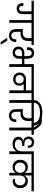

<svg xmlns="http://www.w3.org/2000/svg" viewBox="2199 -3262 1296 5788"><g transform="rotate(90 2847.0 -368.0)"><path d="M557 -670H379V-400Q379 -364 370 -332Q361 -300 341 -276Q321 -252 290 -238Q259 -224 215 -224Q131 -224 89.5 -272Q48 -320 48 -395V-425H130V-394Q130 -376 134 -358.5Q138 -341 147.5 -327Q157 -313 173 -304.5Q189 -296 212 -296Q237 -296 253 -305Q269 -314 278.5 -328Q288 -342 291.5 -360.5Q295 -379 295 -397V-670H-27V-740H772V-670H640V0H557Z M719 -740H1308V-670H1188V-574Q1188 -463 1133 -401Q1078 -339 962 -339H911V-202Q911 -141 938.5 -102Q966 -63 1025 -63Q1079 -63 1109 -98.5Q1139 -134 1139 -192V-211H1219V-194Q1219 -101 1168.5 -46Q1118 9 1027 9Q977 9 940 -7Q903 -23 878 -52Q853 -81 841 -120.5Q829 -160 829 -207V-407H934Q1105 -407 1105 -574V-670H719Z M1095 61H1179L1303 260H1217Z M1541 -172Q1591 -172 1618 -206.5Q1645 -241 1645 -304V-385H1553Q1500 -385 1467.5 -357Q1435 -329 1435 -278Q1435 -229 1465 -200.5Q1495 -172 1541 -172ZM1542 -101Q1500 -101 1466 -113.5Q1432 -126 1408 -149.5Q1384 -173 1370.5 -205.5Q1357 -238 1357 -278Q1357 -321 1372 -353.5Q1387 -386 1413 -408.5Q1439 -431 1474.5 -442.5Q1510 -454 1551 -454H1645V-548Q1645 -607 1623 -642Q1601 -677 1553 -677Q1512 -677 1486.5 -649.5Q1461 -622 1461 -572Q1461 -553 1465 -534H1382Q1380 -544 1379 -554.5Q1378 -565 1378 -575Q1378 -653 1423 -701Q1468 -749 1550 -749Q1597 -749 1630 -733.5Q1663 -718 1683.5 -689.5Q1704 -661 1713.5 -621.5Q1723 -582 1723 -535V-454H1887V-740H2103V-670H1970V0H1887V-385H1723V-308Q1723 -208 1676.5 -154.5Q1630 -101 1542 -101Z M2343 -188Q2370 -188 2393.5 -197Q2417 -206 2433.5 -222.5Q2450 -239 2459.5 -261.5Q2469 -284 2469 -311Q2469 -338 2459.5 -360.5Q2450 -383 2433.5 -399.5Q2417 -416 2393.5 -425Q2370 -434 2343 -434Q2286 -434 2250.5 -399.5Q2215 -365 2215 -310Q2215 -256 2250.5 -222Q2286 -188 2343 -188ZM2049 -740H2892V-670H2760V0H2677V-434H2482Q2505 -411 2520.5 -378Q2536 -345 2536 -301Q2536 -258 2521 -224Q2506 -190 2480 -166Q2454 -142 2418.5 -129.5Q2383 -117 2342 -117Q2299 -117 2262 -130.5Q2225 -144 2197.5 -169Q2170 -194 2154.5 -230Q2139 -266 2139 -310Q2139 -356 2155 -392Q2171 -428 2199.5 -453Q2228 -478 2266 -491Q2304 -504 2349 -504H2677V-670H2049Z M3054 0H2970V-670H2838V-740H2970Q2971 -809 3003.5 -858Q3036 -907 3089 -937.5Q3142 -968 3211 -982Q3280 -996 3355 -996Q3430 -996 3499.5 -980.5Q3569 -965 3622 -933Q3675 -901 3707 -852Q3739 -803 3739 -737V-720H3655V-736Q3655 -790 3627 -827Q3599 -864 3555.5 -886Q3512 -908 3459 -917.5Q3406 -927 3355 -927Q3304 -927 3250 -919Q3196 -911 3152.5 -890.5Q3109 -870 3081 -833.5Q3053 -797 3053 -740H3185V-670H3054Z M3132 -740H3721V-670H3601V-574Q3601 -463 3546 -401Q3491 -339 3375 -339H3324V-202Q3324 -141 3351.5 -102Q3379 -63 3438 -63Q3492 -63 3522 -98.5Q3552 -134 3552 -192V-211H3632V-194Q3632 -101 3581.5 -46Q3531 9 3440 9Q3390 9 3353 -7Q3316 -23 3291 -52Q3266 -81 3254 -120.5Q3242 -160 3242 -207V-407H3347Q3518 -407 3518 -574V-670H3132Z M3799 0V-670H3667V-740H3800Q3762 -800 3734.5 -834.5Q3707 -869 3682.5 -886.5Q3658 -904 3631 -908.5Q3604 -913 3568 -913H3526V-981H3567Q3616 -981 3653 -974.5Q3690 -968 3724 -944Q3758 -920 3794.5 -872Q3831 -824 3880 -740H4014V-670H3883V0Z M4293 -98Q4248 -98 4208 -109Q4168 -120 4139 -142Q4110 -164 4093 -196.5Q4076 -229 4076 -272Q4076 -305 4087 -330.5Q4098 -356 4115 -374Q4132 -392 4154 -403Q4176 -414 4198 -417V-420Q4174 -426 4150.5 -438.5Q4127 -451 4109 -471Q4091 -491 4080 -519.5Q4069 -548 4069 -584Q4069 -620 4081.5 -650.5Q4094 -681 4116.5 -703Q4139 -725 4170.5 -737Q4202 -749 4240 -749Q4279 -749 4310 -737Q4341 -725 4362.5 -704Q4384 -683 4395 -653.5Q4406 -624 4406 -590Q4406 -584 4406 -574.5Q4406 -565 4405 -557H4341Q4342 -567 4342 -572Q4342 -577 4342 -581Q4342 -622 4316.5 -650.5Q4291 -679 4243 -679Q4195 -679 4168.5 -649Q4142 -619 4142 -576Q4142 -518 4183.5 -486Q4225 -454 4294 -454H4351V-386H4297Q4228 -386 4194.5 -356.5Q4161 -327 4161 -280Q4161 -251 4172.5 -230Q4184 -209 4204.5 -195Q4225 -181 4252.5 -174.5Q4280 -168 4312 -168Q4356 -168 4393.5 -182.5Q4431 -197 4458 -224Q4485 -251 4500.5 -288.5Q4516 -326 4516 -372V-740H4730V-670H4600V0H4516V-220Q4486 -163 4428.5 -130.5Q4371 -98 4293 -98Z M5163 -202Q5141 -157 5096.5 -127.5Q5052 -98 4983 -98Q4936 -98 4897 -114.5Q4858 -131 4829.5 -161Q4801 -191 4785.5 -234Q4770 -277 4770 -330Q4770 -382 4786 -424.5Q4802 -467 4830.5 -497Q4859 -527 4899 -543Q4939 -559 4986 -559Q5054 -559 5097.5 -530Q5141 -501 5163 -457V-670H4673V-740H5721V-670H5243V-453Q5264 -498 5306.5 -528.5Q5349 -559 5416 -559Q5462 -559 5500 -542.5Q5538 -526 5566 -496Q5594 -466 5609.5 -424Q5625 -382 5625 -332Q5625 -277 5609 -234.5Q5593 -192 5565 -162.5Q5537 -133 5499 -117.5Q5461 -102 5416 -102Q5379 -102 5354 -109V-175Q5363 -173 5374 -172Q5385 -171 5396 -171Q5426 -171 5452.5 -181.5Q5479 -192 5498.5 -212.5Q5518 -233 5529 -262.5Q5540 -292 5540 -330Q5540 -366 5528.5 -395Q5517 -424 5497 -444.5Q5477 -465 5450.5 -476Q5424 -487 5393 -487Q5353 -487 5324.5 -472.5Q5296 -458 5278 -434.5Q5260 -411 5251.5 -381.5Q5243 -352 5243 -322V0H5163ZM5009 -168Q5049 -168 5078 -182.5Q5107 -197 5126 -220.5Q5145 -244 5154 -272.5Q5163 -301 5163 -328Q5163 -356 5154 -384.5Q5145 -413 5126.5 -436Q5108 -459 5078.5 -473Q5049 -487 5009 -487Q4977 -487 4948.5 -476Q4920 -465 4899 -445Q4878 -425 4866 -395.5Q4854 -366 4854 -330Q4854 -292 4865.5 -262Q4877 -232 4898 -211Q4919 -190 4947.5 -179Q4976 -168 5009 -168Z"/></g></svg>

Font: Poppins
Style: Regular
Weight: 400
Designer: Ninad Kale (Devanagari), Jonny Pinhorn (Latin)
Foundry: Indian Type Foundry
Version: Version 3.002 2017